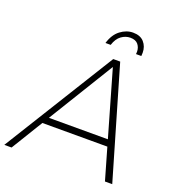

<svg xmlns="http://www.w3.org/2000/svg" viewBox="-199 -1014 1053 1140"><g transform="rotate(20 327.5 -444.0)"><path d="M540 -774H506.5L507.5 -789Q507.5 -815 492 -834.5Q476.5 -854 442.5 -854Q412.5 -854 386 -834.8Q359.5 -815.5 346.5 -774H313.5Q330.5 -831 368 -859.5Q405.5 -888 447.5 -888Q493.5 -888 517.2 -861Q541 -834 541 -795ZM638 0H592L534.5 -199.5H124L2 0H-44L389.5 -700H433.5ZM522.5 -241.5 403.5 -655 150 -241.5Z"/></g></svg>

Font: Argentum Sans ExtraLight
Style: Italic
Weight: 200
Italic angle: -11°
Designer: Julieta Ulanovsky (font), Cristiano Sobral (main changes and remaster)
Foundry: Julieta Ulanovsky (font), Cristiano Sobral (main changes and remaster)
Version: Version 2.007;June 15, 2022;FontCreator 14.0.0.2814 64-bit; 